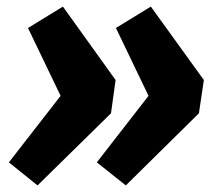

<svg xmlns="http://www.w3.org/2000/svg" viewBox="-20 -579 667 583"><path d="M332 -494 438 -559 599 -336 584 -235 362 -16 274 -86 431 -288ZM65 -494 171 -559 331 -336 317 -235 94 -16 7 -86 164 -288Z"/></svg>

Font: Szlgxwxxxixliatcpuztgldltzi
Style: Regular
Weight: 700
Italic angle: -8°
Designer: Carrois Corporate & Edenspiekermann
Foundry: Carrois Corporate GbR & Edenspiekermann AG
Version: Version 2.001